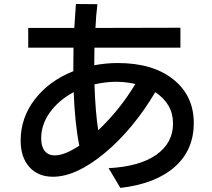

<svg xmlns="http://www.w3.org/2000/svg" viewBox="-20 -835 1040 940"><path d="M81.1 -146.5Q81.1 -258.8 150.9 -349.1Q220.7 -439.5 338.9 -486.3Q338.9 -562.5 339.8 -601.6H118.2V-698.2H343.8L351.6 -815.4L457 -814.5Q450.2 -761.7 447.3 -698.2L863.3 -699.2V-601.6H442.4Q441.4 -571.3 441.4 -515.6Q500 -526.4 556.6 -526.4Q728.5 -526.4 828.6 -446.3Q928.7 -366.2 928.7 -232.9Q928.7 -99.6 834.5 -17.1Q740.2 65.4 569.3 85L511.7 -11.7Q663.1 -19.5 745.1 -77.1Q827.1 -134.8 827.1 -230.5Q827.1 -326.2 740.2 -383.8Q630.9 -200.2 491.7 -85Q352.5 30.3 239.3 30.3Q166 30.3 123.5 -17.6Q81.1 -65.4 81.1 -146.5ZM181.6 -158.2Q181.6 -117.2 199.2 -95.7Q216.8 -74.2 248 -74.2Q296.9 -74.2 368.2 -122.1Q346.7 -228.5 340.8 -383.8Q267.6 -344.7 224.6 -285.2Q181.6 -225.6 181.6 -158.2ZM442.4 -421.9Q447.3 -282.2 460.9 -197.3Q566.4 -296.9 642.6 -423.8Q596.7 -434.6 547.4 -434.6Q498 -434.6 442.4 -421.9Z"/></svg>

Font: GenEi M Gothic v2 Medium
Style: Regular
Weight: 500
Version: Version 2.0